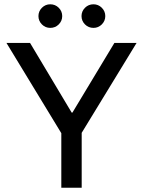

<svg xmlns="http://www.w3.org/2000/svg" viewBox="-20 -875 667 895"><path d="M265.8 0V-254.2L10 -675H120L314.2 -350H317.5L513.3 -675H616.7L360.8 -255.8V0ZM415.8 -745Q392.5 -745 376.2 -761.2Q360 -777.5 360 -800Q360 -822.5 376.2 -838.8Q392.5 -855 415.8 -855Q438.3 -855 454.6 -838.8Q470.8 -822.5 470.8 -800Q470.8 -777.5 454.6 -761.2Q438.3 -745 415.8 -745ZM214.2 -745Q191.7 -745 175.4 -761.2Q159.2 -777.5 159.2 -800Q159.2 -822.5 175.4 -838.8Q191.7 -855 214.2 -855Q237.5 -855 253.8 -838.8Q270 -822.5 270 -800Q270 -777.5 253.8 -761.2Q237.5 -745 214.2 -745Z"/></svg>

Font: Funnel Display
Style: Regular
Weight: 400
Designer: NORD ID, Kristian Moeller
Foundry: Dicotype
Version: Version 1.000